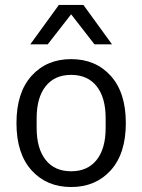

<svg xmlns="http://www.w3.org/2000/svg" viewBox="-20 -750 578 780"><path d="M429.9 -58.1Q368.7 9.8 269 9.8Q169.4 9.8 108.2 -58.1Q46.9 -126 46.9 -250Q46.9 -374 108.2 -441.9Q169.4 -509.8 269 -509.8Q368.7 -509.8 429.9 -441.9Q491.2 -374 491.2 -250Q491.2 -126 429.9 -58.1ZM103 -569.8 219.2 -730H318.8L435.1 -569.8H363.8L269 -691.9L173.8 -569.8ZM128.9 -230Q128.9 -146.5 165.5 -100.3Q202.1 -54.2 269 -54.2Q335.9 -54.2 372.6 -100.3Q409.2 -146.5 409.2 -230V-270Q409.2 -353.5 372.6 -399.7Q335.9 -445.8 269 -445.8Q202.1 -445.8 165.5 -399.7Q128.9 -353.5 128.9 -270Z"/></svg>

Font: TASA Orbiter Text
Style: Regular
Weight: 400
Designer: Weizhong Zhang
Version: Version 1.000;Glyphs 3.1.2 (3151)